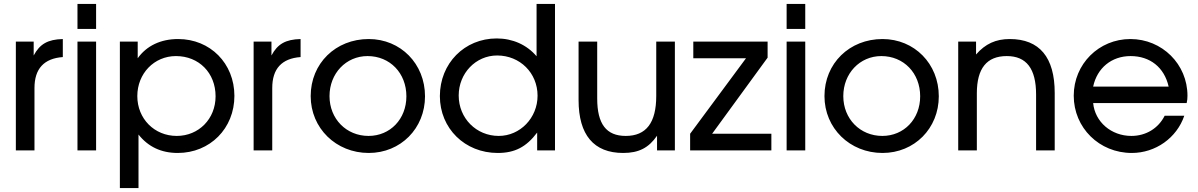

<svg xmlns="http://www.w3.org/2000/svg" viewBox="-20 -759 6047 969"><path d="M60 0H154V-315C154 -412 202 -464 297 -471V-562C221 -560 181 -537 150 -479V-549H60Z M371 0H465V-549H371ZM371 -613H465V-739H371Z M585 190H679V-80C728 -18 794 13 877 13C1040 13 1163 -111 1163 -275C1163 -439 1041 -562 879 -562C791 -562 720 -528 675 -465V-549H585ZM872 -73C759 -73 673 -160 673 -274C673 -388 758 -476 868 -476C984 -476 1068 -391 1068 -273C1068 -159 983 -73 872 -73Z M1260 0H1354V-315C1354 -412 1402 -464 1497 -471V-562C1421 -560 1381 -537 1350 -479V-549H1260Z M1548 -274C1548 -112 1676 13 1841 13C2002 13 2125 -111 2125 -273C2125 -437 2002 -562 1841 -562C1674 -562 1548 -439 1548 -274ZM1840 -73C1728 -73 1643 -159 1643 -274C1643 -388 1726 -476 1835 -476C1948 -476 2031 -390 2031 -273C2031 -158 1949 -73 1840 -73Z M2200 -274C2200 -111 2326 13 2492 13C2578 13 2636 -17 2691 -90V0H2781V-739H2688V-475C2639 -533 2567 -565 2487 -565C2324 -565 2200 -439 2200 -274ZM2295 -277C2295 -389 2381 -479 2489 -479C2604 -479 2693 -391 2693 -276C2693 -164 2605 -73 2497 -73C2384 -73 2295 -162 2295 -277Z M3296 0H3386V-549H3292V-275C3292 -139 3241 -73 3138 -73C3040 -73 2994 -133 2994 -262V-549H2900V-254C2900 -78 2977 13 3125 13C3204 13 3254 -13 3296 -74Z M3463 0H3873V-84H3574L3854 -468V-549H3479V-465H3745L3463 -84Z M3950 0H4044V-549H3950ZM3950 -613H4044V-739H3950Z M4141 -274C4141 -112 4269 13 4434 13C4595 13 4718 -111 4718 -273C4718 -437 4595 -562 4434 -562C4267 -562 4141 -439 4141 -274ZM4433 -73C4321 -73 4236 -159 4236 -274C4236 -388 4319 -476 4428 -476C4541 -476 4624 -390 4624 -273C4624 -158 4542 -73 4433 -73Z M4816 0H4910V-288C4910 -414 4960 -476 5061 -476C5160 -476 5209 -413 5209 -282V0H5303V-290C5303 -470 5226 -562 5076 -562C5006 -562 4953 -538 4906 -484V-549H4816Z M5858 -175C5826 -111 5763 -73 5690 -73C5588 -73 5506 -144 5497 -239H5969C5972 -252 5973 -262 5973 -276C5973 -435 5845 -562 5685 -562C5526 -562 5399 -436 5399 -276C5399 -114 5528 13 5692 13C5812 13 5919 -63 5957 -175ZM5497 -322C5517 -416 5590 -476 5686 -476C5784 -476 5856 -419 5878 -322Z"/></svg>

Font: Involve Medium
Style: Regular
Weight: 500
Designer: Stefan Peev
Foundry: Context Ltd.
Version: Version 1.001